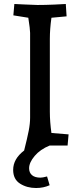

<svg xmlns="http://www.w3.org/2000/svg" viewBox="-20 -730 420 963"><path d="M46 122Q46 67 101 25Q117 -38 124 -74Q131 -110 131 -140V-565Q131 -583 122 -641L47 -653L52 -710Q67 -709 104 -707.5Q141 -706 168 -705Q207 -705 252 -707Q297 -709 310 -710L314 -648L238 -641Q230 -585 230 -535V-170Q230 -119 238 -63L324 -56L319 0H229Q182 19 154 52Q126 85 126 114Q126 136 140.5 148.5Q155 161 183 161Q194 161 216 155L229 199Q198 213 161 213Q115 213 80.5 191Q46 169 46 122Z"/></svg>

Font: Andada Pro Medium
Style: Regular
Weight: 500
Designer: Carolina Giovagnoli
Foundry: Huerta Tipografica
Version: Version 3.005; ttfautohint (v1.8.4)